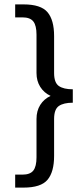

<svg xmlns="http://www.w3.org/2000/svg" viewBox="-20 -770 380 873"><path d="M49 24H82Q117 24 131.5 5.5Q146 -13 146 -55V-229Q146 -266 163 -293Q180 -320 210 -334Q180 -348 163 -375Q146 -402 146 -438V-612Q146 -654 131.5 -672.5Q117 -691 82 -691H49V-750H87Q166 -750 196 -714.5Q226 -679 226 -606V-438Q226 -394 247.5 -379Q269 -364 311 -364V-303Q269 -303 247.5 -288Q226 -273 226 -229V-61Q226 12 196 47.5Q166 83 87 83H49Z"/></svg>

Font: Pridi Light
Style: Regular
Weight: 300
Version: Version 1.002